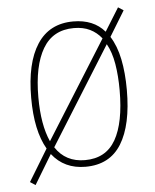

<svg xmlns="http://www.w3.org/2000/svg" viewBox="-49 -617 581 720"><g transform="rotate(-5 242.0 -256.5)"><path d="M428 -264Q428 -132 384 -61Q340 10 249 10Q169 10 123 -49L56 62L36 49L109 -71Q68 -141 68 -265Q68 -396 114 -466.5Q160 -537 250 -537Q326 -537 368 -488L422 -575L442 -562L384 -467Q407 -431 417.5 -379.5Q428 -328 428 -264ZM95 -265Q95 -161 124 -97L354 -464Q336 -487 310.5 -499.5Q285 -512 250 -512Q171 -512 133 -447.5Q95 -383 95 -265ZM401 -265Q401 -319 393.5 -364Q386 -409 368 -441L138 -73Q176 -15 249 -15Q328 -15 364.5 -79Q401 -143 401 -265Z"/></g></svg>

Font: Noto Sans Bengali Condensed Thin
Style: Regular
Weight: 100
Width: 3
Designer: Joana Ranito - Universal Thirst; Jelle Bosma - Monotype Design Team
Foundry: Universal Thirst ehf.
Version: Version 3.000; ttfautohint (v1.8.4.7-5d5b)